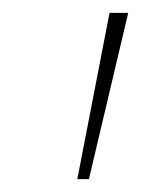

<svg xmlns="http://www.w3.org/2000/svg" viewBox="-20 -734 219 298"><path d="M100 -456H118L179 -714H150Z"/></svg>

Font: Noto Sans Condensed Thin
Style: Italic
Weight: 100
Width: 3
Italic angle: -12°
Designer: Monotype Design Team
Foundry: Monotype Imaging Inc.
Version: Version 2.013